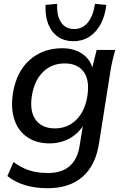

<svg xmlns="http://www.w3.org/2000/svg" viewBox="-20 -767 652 1011"><path d="M231 224Q165 224 112 208Q59 192 19 160L51 86Q78 106 106 119Q134 132 165.5 138Q197 144 232 144Q306 144 347 107.5Q388 71 399 2L421 -133H432Q409 -78 358 -45Q307 -12 240 -12Q172 -12 124 -44.5Q76 -77 56 -136.5Q36 -196 48 -276Q67 -391 137 -452Q207 -513 307 -513Q373 -513 417.5 -480.5Q462 -448 470 -392L463 -400L489 -504H587Q578 -473 571 -442.5Q564 -412 560 -383L501 -10Q483 104 414.5 164Q346 224 231 224ZM269 -91Q336 -91 381.5 -136Q427 -181 440 -261Q453 -345 420.5 -389Q388 -433 321 -433Q253 -433 207.5 -389Q162 -345 148 -264Q135 -181 168 -136Q201 -91 269 -91ZM366 -550Q320 -550 286 -573Q252 -596 234.5 -639Q217 -682 220 -741L281 -747Q278 -683 302 -648.5Q326 -614 370 -614Q414 -614 442.5 -648.5Q471 -683 480 -747L540 -741Q533 -682 509.5 -639Q486 -596 449.5 -573Q413 -550 366 -550Z"/></svg>

Font: Mulish ExtraLight SemiBold
Style: Italic
Weight: 600
Italic angle: -9°
Version: Version 3.603